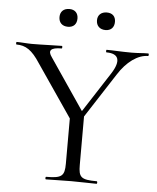

<svg xmlns="http://www.w3.org/2000/svg" viewBox="-58 -846 730 893"><g transform="rotate(5 306.5 -399.5)"><path d="M230 -716C256 -716 271 -732 271 -758C271 -783 256 -799 230 -799C203 -799 187 -783 187 -758C187 -732 203 -716 230 -716ZM405 -716C431 -716 446 -732 446 -758C446 -783 431 -798 405 -798C379 -798 362 -783 362 -758C362 -732 379 -716 405 -716ZM613 -625C584 -625 569 -622 536 -622C482 -622 456 -625 419 -625C416 -625 416 -613 419 -613C478 -613 489 -579 450 -518L329 -331L168 -568C146 -598 158 -613 210 -613C213 -613 213 -625 210 -625C175 -625 124 -622 70 -622C48 -622 22 -625 -1 -625C-4 -625 -4 -613 -1 -613C42 -613 72 -594 110 -535L276 -292V-81C276 -23 263 -12 190 -12C186 -12 186 0 190 0C222 0 264 -2 308 -2C354 -2 394 0 426 0C430 0 430 -12 426 -12C352 -12 341 -23 341 -81V-307L475 -514C514 -576 566 -613 613 -613C617 -613 617 -625 613 -625Z"/></g></svg>

Font: Cormorant SC
Style: Regular
Weight: 400
Designer: Christian Thalmann (Catharsis Fonts)
Version: Version 1.000;PS 001.000;hotconv 1.0.70;makeotf.lib2.5.58329